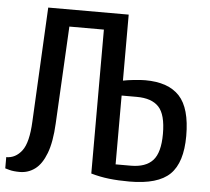

<svg xmlns="http://www.w3.org/2000/svg" viewBox="-51 -755 899 820"><g transform="rotate(5 398.5 -345.0)"><path d="M63 10Q35 10 17.5 5Q0 0 0 0V-48Q40 -48 67 -83.5Q94 -119 98 -210L123 -700H468V-417Q487 -421 516 -424Q545 -427 563 -427Q662 -427 710 -375.5Q758 -324 758 -205Q758 -91 706.5 -40.5Q655 10 533 10Q485 10 445.5 5.5Q406 1 368 -10V-627H220L198 -210Q194 -130 175.5 -81.5Q157 -33 128 -11.5Q99 10 63 10ZM468 -58H533Q597 -58 627.5 -91.5Q658 -125 658 -205Q658 -288 627.5 -320.5Q597 -353 533 -353H468Z"/></g></svg>

Font: Cuprum Medium
Style: Regular
Weight: 500
Designer: Jovanny Lemonad
Foundry: Jovanny Lemonad
Version: Version 3.000